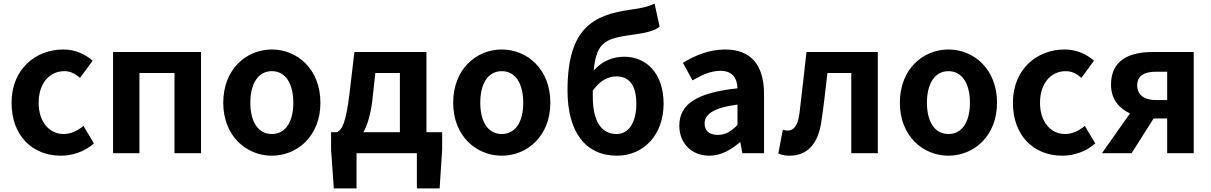

<svg xmlns="http://www.w3.org/2000/svg" viewBox="-20 -848 6707 1063"><path d="M317 14C379 14 447 -7 500 -54L442 -151C411 -125 373 -106 333 -106C252 -106 194 -174 194 -279C194 -385 252 -454 337 -454C369 -454 395 -441 423 -417L493 -512C452 -547 399 -574 330 -574C178 -574 44 -466 44 -279C44 -94 162 14 317 14Z M606 0H752V-444H946V0H1093V-560H606Z M1485 14C1625 14 1754 -94 1754 -279C1754 -466 1625 -574 1485 -574C1345 -574 1216 -466 1216 -279C1216 -94 1345 14 1485 14ZM1485 -106C1409 -106 1366 -174 1366 -279C1366 -385 1409 -454 1485 -454C1561 -454 1604 -385 1604 -279C1604 -174 1561 -106 1485 -106Z M2058 -444H2194V-116H1992C2015 -158 2033 -217 2042 -298ZM2341 -116V-560H1942L1915 -330C1895 -166 1874 -131 1846 -116H1813V-20L1828 195H1954V0H2288V195H2414L2428 -20V-116Z M2758 14C2898 14 3027 -94 3027 -279C3027 -466 2898 -574 2758 -574C2618 -574 2489 -466 2489 -279C2489 -94 2618 14 2758 14ZM2758 -106C2682 -106 2639 -174 2639 -279C2639 -385 2682 -454 2758 -454C2834 -454 2877 -385 2877 -279C2877 -174 2834 -106 2758 -106Z M3262 -346C3303 -405 3350 -425 3393 -425C3462 -425 3503 -378 3503 -274C3503 -171 3462 -106 3394 -106C3310 -106 3262 -175 3262 -313ZM3604 -828C3569 -812 3541 -804 3475 -795C3265 -766 3122 -694 3122 -347C3122 -118 3221 14 3396 14C3542 14 3654 -100 3654 -274C3654 -443 3557 -534 3436 -534C3371 -534 3309 -507 3267 -457C3283 -627 3340 -636 3505 -659C3554 -666 3603 -677 3632 -700Z M3907 14C3971 14 4027 -18 4076 -60H4079L4090 0H4210V-327C4210 -489 4137 -574 3995 -574C3907 -574 3827 -541 3761 -500L3814 -403C3866 -433 3916 -456 3968 -456C4037 -456 4061 -414 4063 -359C3838 -335 3741 -272 3741 -152C3741 -57 3807 14 3907 14ZM3955 -101C3912 -101 3881 -120 3881 -164C3881 -214 3927 -251 4063 -269V-156C4028 -121 3997 -101 3955 -101Z M4351 14C4452 14 4511 -54 4528 -179C4541 -266 4551 -356 4561 -444H4693V0H4840V-560H4445C4432 -446 4420 -332 4406 -219C4397 -152 4374 -125 4341 -125C4330 -125 4322 -128 4314 -130L4289 2C4308 10 4327 14 4351 14Z M5231 14C5371 14 5500 -94 5500 -279C5500 -466 5371 -574 5231 -574C5091 -574 4962 -466 4962 -279C4962 -94 5091 14 5231 14ZM5231 -106C5155 -106 5112 -174 5112 -279C5112 -385 5155 -454 5231 -454C5307 -454 5350 -385 5350 -279C5350 -174 5307 -106 5231 -106Z M5861 14C5923 14 5991 -7 6044 -54L5986 -151C5955 -125 5917 -106 5877 -106C5796 -106 5738 -174 5738 -279C5738 -385 5796 -454 5881 -454C5913 -454 5939 -441 5967 -417L6037 -512C5996 -547 5943 -574 5874 -574C5722 -574 5588 -466 5588 -279C5588 -94 5706 14 5861 14Z M6442 -294H6380C6313 -294 6276 -325 6276 -375C6276 -427 6313 -451 6380 -451H6442ZM6361 -560C6232 -560 6131 -515 6131 -379C6131 -299 6176 -248 6236 -220L6081 0H6245L6367 -192H6369H6442V0H6589V-560Z"/></svg>

Font: Noto Sans Mono CJK JP Bold
Style: Regular
Weight: 700
Designer: Ryoko NISHIZUKA (kana & ideographs); Paul D. Hunt (Latin, Greek & Cyrillic); Wenlong ZHANG (bopomofo); Sandoll Communica
Foundry: Adobe Systems Incorporated
Version: Version 1.004;PS 1.004;hotconv 1.0.82;makeotf.lib2.5.63406